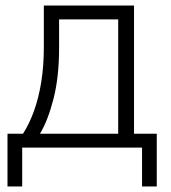

<svg xmlns="http://www.w3.org/2000/svg" viewBox="-20 -532 618 692"><path d="M7 140V-50H63Q86 -86 103 -133.5Q120 -181 129 -238.5Q138 -296 138 -362V-512H463V-50H545V140H492V0H60V140ZM124 -50H406V-462H193V-360Q193 -255 173 -176.5Q153 -98 124 -50Z"/></svg>

Font: IBM Plex Sans Light
Style: Regular
Weight: 300
Designer: Mike Abbink, Paul van der Laan, Pieter van Rosmalen
Foundry: Bold Monday
Version: Version 3.201